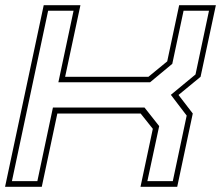

<svg xmlns="http://www.w3.org/2000/svg" viewBox="-24 -720 857 740"><path d="M-4.5 0 144.5 -700H286L227 -424H548L620.5 -483.5L666.5 -700H808L749 -424L664 -354L719 -282.5L659 0H517.5L565 -223.5L518 -282.5H197L137 0ZM22 -22H120L180 -305.5H533L589.5 -234L544 -22H642L695.5 -274.5L634.5 -354.5L729.5 -433L781.5 -678.5H683.5L640 -474L554.5 -403H201L259.5 -678.5H161.5Z"/></svg>

Font: Tourney Expanded ExtraLight
Style: Italic
Weight: 200
Width: 7
Italic angle: -12°
Designer: Tyler Finck
Foundry: Etcetera Type Co
Version: Version 1.010; ttfautohint (v1.8.3)